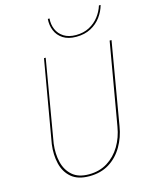

<svg xmlns="http://www.w3.org/2000/svg" viewBox="-133 -991 837 1082"><g transform="rotate(-15 285.0 -449.5)"><path d="M186 -700 104 -220Q97 -162 109 -112.5Q121 -63 156 -32.5Q191 -2 252 -2Q314 -2 360.5 -31Q407 -60 436.5 -109.5Q466 -159 476 -220L559 -700H570L488 -220Q478 -157 447.5 -104.5Q417 -52 368 -21.5Q319 9 252 9Q185 9 147.5 -23Q110 -55 97.5 -107.5Q85 -160 93 -220L176 -700ZM264 -908Q261 -874 273.5 -844.5Q286 -815 314 -797Q342 -779 385 -779Q429 -779 463 -797Q497 -815 519.5 -844.5Q542 -874 552 -907H562Q552 -871 529 -839.5Q506 -808 469.5 -788.5Q433 -769 384 -769Q337 -769 307 -788.5Q277 -808 264 -840Q251 -872 254 -908Z"/></g></svg>

Font: Jost Thin
Style: Italic
Weight: 200
Italic angle: -5°
Version: Version 3.710